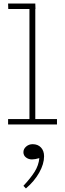

<svg xmlns="http://www.w3.org/2000/svg" viewBox="-20 -706 370 1089"><path d="M180.2 -30.8H303.2V0H25.9V-30.8H147V-654.8H26.9L25.9 -686H180.2L181.2 -654.8H180.2ZM165 111.8Q194.8 111.8 212.4 130.6Q230 149.4 230 180.2Q230 224.1 202.4 273.2Q174.8 322.3 127 362.8L112.8 348.1Q153.8 304.2 176.5 268.1Q199.2 231.9 203.1 190.9Q178.7 198.2 161.1 198.2Q142.1 198.2 127.4 187Q112.8 175.8 112.8 157.2Q112.8 138.7 128.4 125.2Q144 111.8 165 111.8Z"/></svg>

Font: BioRhyme ExtraLight
Style: Regular
Weight: 275
Designer: Aoife Mooney
Foundry: Aoife Mooney Type
Version: Version 1.500;PS 001.500;hotconv 1.0.88;makeotf.lib2.5.64775